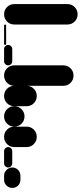

<svg xmlns="http://www.w3.org/2000/svg" viewBox="250 -650 400 940"><g transform="rotate(90 450.0 -180.0)"><path d="M0 -50H100V-310H0ZM50 -100Q29 -100 14.5 -85.5Q0 -71 0 -50Q0 -29 14.5 -14.5Q29 0 50 0Q71 0 85.5 -14.5Q100 -29 100 -50Q100 -71 85.5 -85.5Q71 -100 50 -100ZM50 -360Q29 -360 14.5 -345.5Q0 -331 0 -310Q0 -289 14.5 -274.5Q29 -260 50 -260Q71 -260 85.5 -274.5Q100 -289 100 -310Q100 -331 85.5 -345.5Q71 -360 50 -360Z M105 -10Q103 -10 101.5 -8.5Q100 -7 100 -5Q100 -3 101.5 -1.5Q103 0 105 0H195Q197 0 198.5 -1.5Q200 -3 200 -5Q200 -7 198.5 -8.5Q197 -10 195 -10Z M220 -40Q212 -40 206 -34Q200 -28 200 -20Q200 -12 206 -6Q212 0 220 0H280Q288 0 294 -6Q300 -12 300 -20Q300 -28 294 -34Q288 -40 280 -40Z M300 -50H400V-290H300ZM350 -100Q329 -100 314.5 -85.5Q300 -71 300 -50Q300 -29 314.5 -14.5Q329 0 350 0Q371 0 385.5 -14.5Q400 -29 400 -50Q400 -71 385.5 -85.5Q371 -100 350 -100ZM350 -340Q329 -340 314.5 -325.5Q300 -311 300 -290Q300 -269 314.5 -254.5Q329 -240 350 -240Q371 -240 385.5 -254.5Q400 -269 400 -290Q400 -311 385.5 -325.5Q371 -340 350 -340Z M400 -50H500V-110H400ZM450 -100Q429 -100 414.5 -85.5Q400 -71 400 -50Q400 -29 414.5 -14.5Q429 0 450 0Q471 0 485.5 -14.5Q500 -29 500 -50Q500 -71 485.5 -85.5Q471 -100 450 -100ZM450 -160Q429 -160 414.5 -145.5Q400 -131 400 -110Q400 -89 414.5 -74.5Q429 -60 450 -60Q471 -60 485.5 -74.5Q500 -89 500 -110Q500 -131 485.5 -145.5Q471 -160 450 -160Z M550 -100Q529 -100 514.5 -85.5Q500 -71 500 -50Q500 -29 514.5 -14.5Q529 0 550 0Q571 0 585.5 -14.5Q600 -29 600 -50Q600 -71 585.5 -85.5Q571 -100 550 -100Z M600 -50H700V-110H600ZM650 -100Q629 -100 614.5 -85.5Q600 -71 600 -50Q600 -29 614.5 -14.5Q629 0 650 0Q671 0 685.5 -14.5Q700 -29 700 -50Q700 -71 685.5 -85.5Q671 -100 650 -100ZM650 -160Q629 -160 614.5 -145.5Q600 -131 600 -110Q600 -89 614.5 -74.5Q629 -60 650 -60Q671 -60 685.5 -74.5Q700 -89 700 -110Q700 -131 685.5 -145.5Q671 -160 650 -160Z M720 -40Q712 -40 706 -34Q700 -28 700 -20Q700 -12 706 -6Q712 0 720 0H780Q788 0 794 -6Q800 -12 800 -20Q800 -28 794 -34Q788 -40 780 -40Z M840 -80Q824 -80 812 -68.5Q800 -57 800 -40Q800 -24 812 -12Q824 0 840 0H860Q877 0 888.5 -12Q900 -24 900 -40Q900 -57 888.5 -68.5Q877 -80 860 -80Z"/></g></svg>

Font: Wavefont SemiBold
Style: Regular
Weight: 600
Version: Version 3.004;gftools[0.9.33]